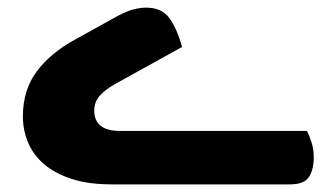

<svg xmlns="http://www.w3.org/2000/svg" viewBox="-20 -483 872 503"><path d="M272 0Q212 0 168.5 -14Q125 -28 96.5 -52Q68 -76 54 -108.5Q40 -141 40 -178Q40 -247 76 -295.5Q112 -344 176 -379L286 -440Q312 -454 330 -458.5Q348 -463 363 -463Q403 -463 423 -436.5Q443 -410 457 -360L280 -262Q257 -249 242 -233Q227 -217 227 -193Q227 -140 295 -140H784Q791 -127 796.5 -109Q802 -91 802 -71Q802 -39 789.5 -19.5Q777 0 740 0Z"/></svg>

Font: Baloo Bhaijaan
Style: Regular
Weight: 400
Designer: Devika Bhansali and Ek Type
Foundry: Ek Type
Version: Version 1.443;PS 1.000;hotconv 16.6.51;makeotf.lib2.5.65220;